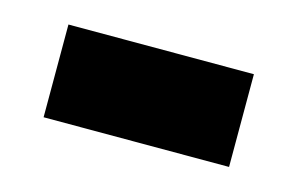

<svg xmlns="http://www.w3.org/2000/svg" viewBox="-36 -419 405 262"><g transform="rotate(15 166.5 -288.5)"><path d="M36 -223V-354H298V-223Z"/></g></svg>

Font: Noto Sans Kannada Condensed ExtraBold
Style: Regular
Weight: 800
Width: 3
Designer: Jelle Bosma - Monotype Design Team
Foundry: Monotype Imaging Inc.
Version: Version 2.005; ttfautohint (v1.8.4.7-5d5b)